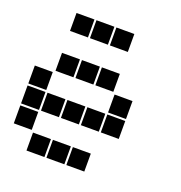

<svg xmlns="http://www.w3.org/2000/svg" viewBox="-126 -802 851 905"><g transform="rotate(20 300.0 -350.0)"><path d="M106 -695Q105 -695 105 -695Q105 -695 105 -694V-606Q105 -605 105 -605Q105 -605 106 -605H194Q195 -605 195 -605Q195 -605 195 -606V-694Q195 -695 195 -695Q195 -695 194 -695ZM206 -695Q205 -695 205 -695Q205 -695 205 -694V-606Q205 -605 205 -605Q205 -605 206 -605H294Q295 -605 295 -605Q295 -605 295 -606V-694Q295 -695 295 -695Q295 -695 294 -695ZM306 -695Q305 -695 305 -695Q305 -695 305 -694V-606Q305 -605 305 -605Q305 -605 306 -605H394Q395 -605 395 -605Q395 -605 395 -606V-694Q395 -695 395 -695Q395 -695 394 -695ZM106 -495Q105 -495 105 -495Q105 -495 105 -494V-406Q105 -405 105 -405Q105 -405 106 -405H194Q195 -405 195 -405Q195 -405 195 -406V-494Q195 -495 195 -495Q195 -495 194 -495ZM206 -495Q205 -495 205 -495Q205 -495 205 -494V-406Q205 -405 205 -405Q205 -405 206 -405H294Q295 -405 295 -405Q295 -405 295 -406V-494Q295 -495 295 -495Q295 -495 294 -495ZM306 -495Q305 -495 305 -495Q305 -495 305 -494V-406Q305 -405 305 -405Q305 -405 306 -405H394Q395 -405 395 -405Q395 -405 395 -406V-494Q395 -495 395 -495Q395 -495 394 -495ZM6 -395Q5 -395 5 -395Q5 -395 5 -394V-306Q5 -305 5 -305Q5 -305 6 -305H94Q95 -305 95 -305Q95 -305 95 -306V-394Q95 -395 95 -395Q95 -395 94 -395ZM406 -395Q405 -395 405 -395Q405 -395 405 -394V-306Q405 -305 405 -305Q405 -305 406 -305H494Q495 -305 495 -305Q495 -305 495 -306V-394Q495 -395 495 -395Q495 -395 494 -395ZM6 -295Q5 -295 5 -295Q5 -295 5 -294V-206Q5 -205 5 -205Q5 -205 6 -205H94Q95 -205 95 -205Q95 -205 95 -206V-294Q95 -295 95 -295Q95 -295 94 -295ZM106 -295Q105 -295 105 -295Q105 -295 105 -294V-206Q105 -205 105 -205Q105 -205 106 -205H194Q195 -205 195 -205Q195 -205 195 -206V-294Q195 -295 195 -295Q195 -295 194 -295ZM206 -295Q205 -295 205 -295Q205 -295 205 -294V-206Q205 -205 205 -205Q205 -205 206 -205H294Q295 -205 295 -205Q295 -205 295 -206V-294Q295 -295 295 -295Q295 -295 294 -295ZM306 -295Q305 -295 305 -295Q305 -295 305 -294V-206Q305 -205 305 -205Q305 -205 306 -205H394Q395 -205 395 -205Q395 -205 395 -206V-294Q395 -295 395 -295Q395 -295 394 -295ZM406 -295Q405 -295 405 -295Q405 -295 405 -294V-206Q405 -205 405 -205Q405 -205 406 -205H494Q495 -205 495 -205Q495 -205 495 -206V-294Q495 -295 495 -295Q495 -295 494 -295ZM6 -195Q5 -195 5 -195Q5 -195 5 -194V-106Q5 -105 5 -105Q5 -105 6 -105H94Q95 -105 95 -105Q95 -105 95 -106V-194Q95 -195 95 -195Q95 -195 94 -195ZM106 -95Q105 -95 105 -95Q105 -95 105 -94V-6Q105 -5 105 -5Q105 -5 106 -5H194Q195 -5 195 -5Q195 -5 195 -6V-94Q195 -95 195 -95Q195 -95 194 -95ZM206 -95Q205 -95 205 -95Q205 -95 205 -94V-6Q205 -5 205 -5Q205 -5 206 -5H294Q295 -5 295 -5Q295 -5 295 -6V-94Q295 -95 295 -95Q295 -95 294 -95ZM306 -95Q305 -95 305 -95Q305 -95 305 -94V-6Q305 -5 305 -5Q305 -5 306 -5H394Q395 -5 395 -5Q395 -5 395 -6V-94Q395 -95 395 -95Q395 -95 394 -95Z"/></g></svg>

Font: Doto Black
Style: Regular
Weight: 900
Version: Version 1.000